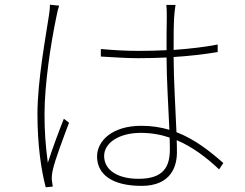

<svg xmlns="http://www.w3.org/2000/svg" viewBox="-20 -776 1040 815"><path d="M192 -756C192 -745 191 -731 188 -712C175 -625 139 -434 139 -292C139 -158 155 -54 174 19L204 16C203 9 201 -3 200 -12C199 -25 201 -41 204 -54C213 -97 252 -199 273 -255L251 -272C232 -225 201 -141 183 -85C173 -162 169 -216 169 -293C169 -416 195 -590 220 -708C223 -726 227 -740 231 -752ZM701 -142C701 -68 674 -17 568 -17C478 -17 422 -55 422 -114C422 -169 485 -212 577 -212C621 -212 662 -205 700 -192C701 -172 701 -155 701 -142ZM928 -84C871 -134 807 -185 729 -215C725 -316 717 -440 717 -534C781 -538 844 -545 904 -555V-587C848 -576 784 -569 717 -564C717 -609 717 -666 719 -700C720 -718 722 -735 725 -755H686C688 -740 688 -718 688 -699C687 -664 687 -615 687 -563C648 -561 609 -560 570 -560C513 -560 463 -563 408 -568V-536C465 -533 512 -529 567 -529C607 -529 647 -530 687 -532C687 -445 695 -316 699 -225C662 -236 623 -242 580 -242C455 -242 392 -177 392 -112C392 -38 453 13 581 13C706 13 731 -70 731 -129C731 -145 731 -162 730 -181C796 -153 855 -109 910 -57Z"/></svg>

Font: Genne Gothic ExtraLight
Style: Regular
Weight: 250
Designer: Ryoko NISHIZUKA (kana & ideographs); Paul D. Hunt (Latin, Greek & Cyrillic); Wenlong ZHANG (bopomofo); Sandoll Communica
Foundry: Adobe Systems Incorporated
Version: Version 1.004;PS 1.004;hotconv 16.6.51;makeotf.lib2.5.65220